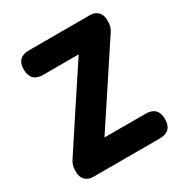

<svg xmlns="http://www.w3.org/2000/svg" viewBox="-172 -877 963 1009"><g transform="rotate(-30 309.5 -372.5)"><path d="M199 -352 54 -131C44 -116 39 -98 39 -81V-65C39 -26 65 0 104 0H311H508C558 0 583 -25 583 -75C583 -125 558 -150 508 -150H259L565 -614C575 -629 580 -647 580 -664V-680C580 -719 554 -745 515 -745H144C95 -745 70 -720 70 -671C70 -622 95 -596 144 -596H360Z"/></g></svg>

Font: GenSenRounded2 TW H
Style: Regular
Weight: 900
Version: Version 2.100;PS 2.1;hotconv 16.6.51;makeotf.lib2.5.65220 DE